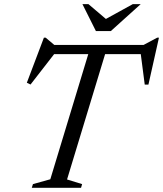

<svg xmlns="http://www.w3.org/2000/svg" viewBox="-20 -892 775 912"><path d="M688 -635H188L245 -645L125 -490.5L107.5 -499L188.5 -713H197L247.5 -670.5L212.5 -678.5H690L647 -670.5L726.5 -713H735L685 -490H667.5L647.5 -644ZM404 -650.5H484L298.5 -39.5L370 -17.5L365 0H131L136.5 -17.5L219 -40.5ZM648.5 -872.5 506.5 -744.5H435.5L371.5 -872.5H400L489.5 -796.5H473L611 -872.5Z"/></svg>

Font: Newsreader 28pt
Style: Italic
Weight: 400
Italic angle: -17°
Version: Version 1.003